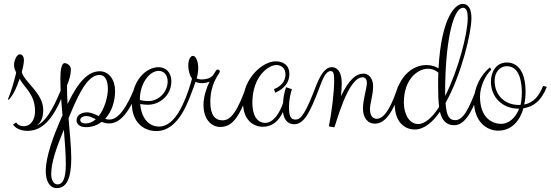

<svg xmlns="http://www.w3.org/2000/svg" viewBox="-20 -680 2828 986"><path d="M81 -276C101 -233 160 -198 160 -110C160 -67 140 -32 101 -32C81 -32 69 -42 63 -51L47 -40C64 -16 95 -8 122 -8C224 -8 276 -121 320 -234L301 -239C272 -166 227 -59 169 -36C189 -50 202 -74 202 -115C202 -202 107 -256 92 -309C92 -314 103 -350 103 -369C103 -382 99 -401 81 -401C65 -401 52 -367 52 -346C52 -330 57 -324 63 -306C50 -253 38 -212 21 -171L25 -167C56 -203 67 -238 81 -276Z M542 -66C534 -66 527 -67 520 -70C554 -106 571 -160 571 -213C571 -270 540 -314 492 -314C436 -314 384 -266 327 -146C325 -178 324 -211 324 -241C336 -269 344 -298 344 -324C344 -345 322 -356 312 -356C297 -356 290 -325 290 -275C290 -217 295 -153 301 -88C255 15 215 123 215 199C215 247 233 286 272 286C322 286 346 236 346 132C346 77 338 3 332 -73C335 -79 337 -86 340 -92C398 -234 441 -295 492 -295C515 -295 534 -274 534 -224C534 -181 517 -122 487 -84C468 -93 448 -103 426 -103C398 -103 373 -88 373 -62C373 -51 381 -27 421 -27C453 -27 480 -37 502 -54C515 -49 528 -46 541 -46C622 -46 670 -170 695 -234L676 -239C653 -186 606 -66 542 -66ZM318 166C318 243 299 267 276 267C254 267 243 243 243 214C243 153 270 78 308 -14C313 47 318 109 318 166ZM419 -46C400 -46 392 -56 392 -63C392 -72 400 -84 425 -84C439 -84 454 -76 472 -68C457 -54 439 -46 419 -46Z M783 -7C902 -7 950 -170 975 -234L956 -239C932 -170 885 -30 797 -30C750 -30 707 -65 700 -146C710 -144 724 -142 739 -142C801 -142 860 -191 860 -263C860 -305 834 -335 794 -335C731 -335 657 -267 657 -150C657 -53 716 -7 783 -7ZM795 -316C825 -316 841 -291 841 -262C841 -203 790 -161 744 -161C722 -161 706 -164 698 -167C698 -251 747 -316 795 -316Z M984 -260C994 -255 1004 -253 1018 -253C1031 -253 1045 -256 1056 -261C1041 -230 1025 -183 1025 -142C1025 -60 1072 -28 1110 -28C1170 -28 1209 -69 1265 -234L1246 -239C1201 -113 1168 -62 1123 -62C1083 -62 1060 -91 1060 -157C1060 -215 1077 -262 1104 -302C1107 -307 1109 -310 1109 -312C1109 -319 1104 -323 1097 -323C1092 -323 1092 -322 1072 -291C1061 -280 1042 -272 1017 -272C1003 -272 994 -275 990 -278C994 -290 998 -314 998 -329C998 -363 987 -393 971 -393C957 -393 947 -372 947 -344C947 -313 956 -291 966 -276C957 -242 946 -209 931 -171L935 -167C959 -197 971 -215 984 -260Z M1603 -239C1551 -102 1527 -66 1498 -66C1473 -66 1464 -82 1464 -133C1464 -165 1473 -205 1479 -222L1449 -232C1439 -203 1434 -173 1434 -152C1416 -98 1383 -49 1342 -49C1302 -49 1276 -85 1276 -152C1276 -287 1358 -346 1399 -346C1426 -346 1446 -329 1446 -298C1446 -243 1391 -223 1387 -223L1393 -204C1413 -212 1466 -239 1466 -299C1466 -349 1431 -365 1395 -365C1332 -365 1228 -282 1228 -153C1228 -68 1277 -29 1330 -29C1380 -29 1412 -60 1433 -105C1438 -62 1461 -42 1490 -42C1538 -42 1568 -90 1622 -234Z M1622 -234C1638 -278 1654 -315 1678 -315C1692 -315 1696 -304 1696 -264C1696 -206 1684 -108 1669 -31L1697 -26C1706 -44 1766 -283 1842 -283C1856 -283 1864 -273 1864 -253C1864 -227 1844 -170 1844 -122C1844 -79 1865 -45 1906 -45C1980 -45 2017 -165 2044 -234L2025 -239C2017 -218 1974 -70 1916 -70C1892 -70 1880 -88 1880 -120C1880 -148 1896 -193 1896 -236C1896 -289 1864 -302 1847 -302C1809 -302 1772 -272 1731 -186C1733 -208 1735 -232 1735 -251C1735 -324 1702 -335 1684 -335C1647 -335 1623 -289 1603 -239Z M2170 -346C2070 -346 2007 -242 2007 -146C2007 -54 2057 -15 2110 -15C2157 -15 2201 -51 2239 -106C2250 -63 2271 -37 2312 -37C2378 -37 2414 -134 2451 -234L2432 -239C2386 -111 2356 -63 2318 -63C2291 -63 2273 -77 2268 -151C2349 -295 2401 -511 2401 -587C2401 -635 2385 -660 2356 -660C2316 -660 2246 -586 2232 -329C2219 -337 2198 -346 2170 -346ZM2127 -43C2083 -43 2054 -92 2054 -153C2054 -281 2132 -327 2176 -327C2206 -327 2224 -313 2231 -307C2230 -284 2230 -260 2230 -235C2230 -196 2231 -161 2235 -131C2201 -78 2163 -43 2127 -43ZM2382 -587C2382 -507 2333 -319 2266 -187V-209C2266 -451 2304 -640 2358 -640C2380 -640 2382 -607 2382 -587Z M2554 -44C2504 -44 2445 -78 2445 -184C2445 -238 2474 -295 2503 -322L2496 -334C2449 -296 2414 -230 2414 -161C2414 -56 2479 -9 2538 -9C2608 -9 2650 -60 2668 -124C2716 -131 2760 -160 2788 -234L2769 -239C2750 -191 2723 -153 2672 -143C2677 -164 2679 -186 2679 -208C2679 -326 2629 -359 2583 -359C2525 -359 2501 -307 2501 -261C2501 -179 2562 -122 2642 -122H2646C2627 -72 2590 -44 2554 -44ZM2582 -340C2624 -340 2657 -309 2660 -209C2660 -183 2658 -161 2653 -141H2644C2575 -141 2520 -189 2520 -265C2520 -309 2547 -340 2582 -340Z"/></svg>

Font: Clicker Script
Style: Regular
Weight: 400
Designer: Astigmatic (AOETI)
Foundry: Astigmatic (AOETI)
Version: Version 1.000